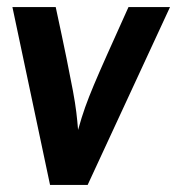

<svg xmlns="http://www.w3.org/2000/svg" viewBox="-20 -517 499 541"><path d="M137 -497Q156 -409 167.5 -352.5Q179 -296 185.5 -261Q192 -226 195 -201Q198 -176 200 -151Q210 -187 220 -215Q230 -243 244.5 -277.5Q259 -312 282 -363.5Q305 -415 342 -497H459L227 4H121L15 -497Z"/></svg>

Font: Rosario
Style: Bold Italic
Weight: 700
Italic angle: -8.05°
Designer: Hector Gatti
Foundry: Omnibus Type
Version: Version 1.101; ttfautohint (v1.8.1.43-b0c9)